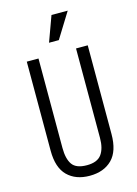

<svg xmlns="http://www.w3.org/2000/svg" viewBox="-124 -885 686 960"><g transform="rotate(-15 219.0 -405.0)"><path d="M122.1 -162.1Q122.1 -105.5 142.6 -76.2Q163.1 -46.9 218.8 -46.9Q272.5 -46.9 294.4 -77.1Q316.4 -107.4 316.4 -162.1V-625H377V-166Q377 -77.1 334.5 -34.7Q292 7.8 218.8 7.8Q146.5 7.8 104 -34.2Q61.5 -76.2 61.5 -164.1V-625H122.1ZM325.2 -818.4 244.1 -687.5H193.4L241.2 -818.4Z"/></g></svg>

Font: Sudo Light
Style: Regular
Weight: 300
Monospace: yes
Designer: Jens Kutilek
Foundry: Jens Kutilek
Version: Version 0.040